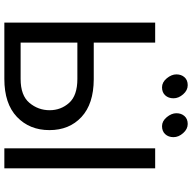

<svg xmlns="http://www.w3.org/2000/svg" viewBox="-20 -884 904 905"><g transform="rotate(90 432.5 -432.0)"><path d="M352.5 0H86.9V-710.9H181.2V-421.4H354.5Q470.2 -420.9 532 -363.5Q593.8 -306.2 593.8 -212.4Q593.8 -118.7 531.5 -59.3Q469.2 0 352.5 0ZM773.9 -710.9V0H679.7V-710.9ZM181.2 -76.7H352.5Q430.7 -76.7 465.3 -118.2Q500 -159.7 500 -213.4Q500 -266.6 465.3 -305.4Q430.7 -344.2 352.5 -344.2H181.2ZM429.9 -758.3Q416 -743.2 392.1 -743.2Q368.2 -743.2 349.6 -765.6Q331.1 -788.1 331.1 -811Q331.1 -834 344.5 -849.1Q357.9 -864.3 382.1 -864.3Q406.2 -864.3 425 -842.8Q443.8 -821.3 443.8 -797.4Q443.8 -773.4 429.9 -758.3ZM613 -758.3Q599.1 -743.2 575.2 -743.2Q551.3 -743.2 532.7 -765.6Q514.2 -788.1 514.2 -811Q514.2 -834 527.6 -849.1Q541 -864.3 564.9 -864.3Q588.9 -864.3 607.9 -842.8Q627 -821.3 627 -797.4Q627 -773.4 613 -758.3Z"/></g></svg>

Font: LXGW WenKai Screen
Style: Regular
Weight: 400
Designer: LXGW / Fontworks Inc.
Foundry: LXGW / Fontworks Inc.
Version: Version 1.510;January 18,2025